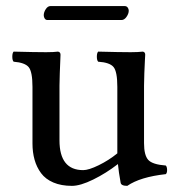

<svg xmlns="http://www.w3.org/2000/svg" viewBox="-20 -602 582 632"><path d="M377 -1Q370.6 -36.1 368.2 -62Q329.1 -31.7 286.9 -11Q244.6 9.8 216.8 9.8Q181.6 9.8 155.8 -1.2Q129.9 -12.2 115.2 -32Q100.6 -51.8 93.8 -76.2Q86.9 -100.6 86.9 -129.9V-315.9Q86.9 -365.7 74.5 -380.9Q62 -396 24.9 -398.9Q20.5 -403.3 20.5 -415.5Q20.5 -427.7 24.9 -432.1Q95.2 -430.2 131.8 -430.2Q157.2 -430.2 170.9 -432.1Q179.2 -430.7 179.2 -421.9Q179.2 -421.4 178.5 -403.6Q177.7 -385.7 176.8 -361.3Q175.8 -336.9 175.8 -319.8V-140.1Q175.8 -42 253.9 -42Q272 -42 304.9 -58.1Q337.9 -74.2 366.2 -97.2V-124V-315.9Q366.2 -366.2 353.8 -381.3Q341.3 -396.5 303.2 -398.9Q298.8 -403.3 298.8 -415.5Q298.8 -427.7 303.2 -432.1Q373.5 -430.2 410.2 -430.2Q434.6 -430.2 450.2 -432.1Q458 -430.7 458 -421.9Q458 -421.4 457 -403.6Q456.1 -385.7 455.1 -361.3Q454.1 -336.9 454.1 -319.8V-130.9Q454.1 -91.3 467.8 -75.9Q481.4 -60.5 525.9 -57.1Q529.8 -52.7 530 -43Q530.3 -33.2 525.9 -28.8Q441.4 -19.5 398.9 9.8Q378.4 9.8 377 -1ZM379.9 -536.1H136.2Q130.4 -536.1 127.2 -541Q124 -545.9 124 -551.8Q124 -561.5 130.6 -571.8Q137.2 -582 146 -582H390.1Q397 -582 400.4 -577.1Q403.8 -572.3 403.8 -566.9Q403.8 -557.1 396.5 -546.6Q389.2 -536.1 379.9 -536.1Z"/></svg>

Font: Common Serif News
Style: Regular
Weight: 450
Designer: Philipp H. Poll, Khaled Hosny
Foundry: Stefan Peev, Context Ltd.
Version: Version 1.026